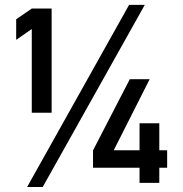

<svg xmlns="http://www.w3.org/2000/svg" viewBox="-20 -748 752 788"><path d="M91.3 19.5 509.8 -728H574.2L155.3 19.5ZM361.8 -59.6V-130.9L512.7 -422.9H594.2L446.8 -131.3H552.7V-242.2H633.8V-131.3H666V-59.6H633.8V2.4H552.7V-59.6ZM110.4 -285.2V-628.9L46.4 -584.5V-668.9L110.4 -712.9H191.9V-285.2Z"/></svg>

Font: Alte DIN 1451 Mittelschrift
Style: Regular
Weight: 400
Designer: Peter Wiegel
Foundry: Peter Wiegel
Version: Version 1.002 September 20, 2019